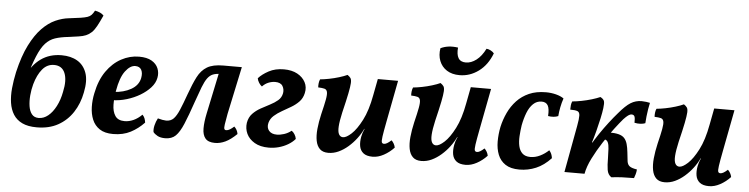

<svg xmlns="http://www.w3.org/2000/svg" viewBox="-45 -931 4495 1152"><g transform="rotate(5 2202.5 -355.0)"><path d="M199 9Q146 9 111.5 -7.5Q77 -24 58 -54Q39 -84 33 -124.5Q27 -165 31.5 -212Q36 -259 47 -310Q70 -409 103 -474.5Q136 -540 174.5 -579.5Q213 -619 254.5 -637.5Q296 -656 336 -660Q379 -665 405 -669Q431 -673 445.5 -678Q460 -683 469 -692.5Q478 -702 487 -719Q504 -716 517.5 -710Q531 -704 540 -694Q522 -654 508 -628.5Q494 -603 479 -589Q464 -575 446 -567.5Q428 -560 403 -556.5Q378 -553 343 -548Q295 -543 262 -532Q229 -521 204.5 -494Q180 -467 158 -414Q136 -361 110 -271L103 -291Q134 -360 186.5 -397.5Q239 -435 311 -435Q367 -435 406 -412Q445 -389 461.5 -342.5Q478 -296 463 -224Q450 -156 415.5 -103.5Q381 -51 327 -21Q273 9 199 9ZM206 -48Q236 -48 262.5 -69.5Q289 -91 309 -129.5Q329 -168 338 -216Q354 -288 336.5 -330.5Q319 -373 271 -373Q229 -373 200.5 -338.5Q172 -304 156 -247Q147 -214 144 -179Q141 -144 145.5 -114Q150 -84 164.5 -66Q179 -48 206 -48ZM105 -345H158V-320H105Z M659 9Q608 9 577.5 -11.5Q547 -32 533 -66Q519 -100 518 -141.5Q517 -183 526 -225Q542 -305 579.5 -358.5Q617 -412 668 -439.5Q719 -467 775 -467Q822 -467 850.5 -450.5Q879 -434 890 -407Q901 -380 895 -350Q889 -318 864 -290.5Q839 -263 803 -241.5Q767 -220 724 -207Q681 -194 637 -193L640 -243Q701 -246 745 -271Q789 -296 798 -340Q804 -371 793.5 -390Q783 -409 757 -409Q726 -409 697 -370.5Q668 -332 654 -251Q646 -207 646.5 -166.5Q647 -126 664 -100Q681 -74 721 -74Q748 -74 774.5 -86Q801 -98 825 -122Q834 -113 838.5 -102Q843 -91 845 -76Q809 -38 764 -14.5Q719 9 659 9Z M1273 9Q1232 9 1214.5 -12Q1197 -33 1197 -72Q1197 -111 1208 -163L1262 -420L1271 -406Q1243 -406 1224.5 -398.5Q1206 -391 1192 -372Q1178 -353 1164 -317Q1150 -281 1131 -226Q1102 -141 1080.5 -90Q1059 -39 1035.5 -16Q1012 7 972 7Q944 7 926.5 -2.5Q909 -12 900 -24Q897 -42 902.5 -65Q908 -88 919 -108Q932 -104 946.5 -101.5Q961 -99 969 -99Q997 -99 1014 -116.5Q1031 -134 1047 -171.5Q1063 -209 1084 -268Q1107 -332 1128.5 -374Q1150 -416 1185 -437Q1220 -458 1282 -458H1394L1333 -171Q1325 -128 1322 -107Q1319 -86 1322 -79.5Q1325 -73 1333 -73Q1344 -73 1356 -80.5Q1368 -88 1380 -99Q1389 -91 1395 -80Q1401 -69 1403 -56Q1367 -21 1335.5 -6Q1304 9 1273 9Z M1596 9Q1545 9 1511 -11Q1477 -31 1462.5 -62Q1448 -93 1453 -128Q1459 -162 1479.5 -183.5Q1500 -205 1527 -220Q1554 -235 1581.5 -249Q1609 -263 1629 -280Q1649 -297 1654 -324Q1658 -348 1646 -367.5Q1634 -387 1601 -387Q1582 -387 1561.5 -379Q1541 -371 1524 -353Q1514 -360 1505.5 -373.5Q1497 -387 1495 -400Q1517 -425 1556 -446Q1595 -467 1647 -467Q1695 -467 1728 -449Q1761 -431 1776.5 -401.5Q1792 -372 1784 -336Q1777 -304 1756.5 -283Q1736 -262 1709.5 -246.5Q1683 -231 1656.5 -216Q1630 -201 1609.5 -183Q1589 -165 1582 -139Q1575 -110 1590.5 -91.5Q1606 -73 1638 -73Q1658 -73 1681.5 -80.5Q1705 -88 1725 -104Q1735 -98 1743.5 -84.5Q1752 -71 1754 -57Q1737 -37 1711.5 -22Q1686 -7 1656.5 1Q1627 9 1596 9Z M1955 9Q1922 9 1904 -8.5Q1886 -26 1880 -57Q1874 -88 1878 -129Q1882 -170 1893 -218Q1907 -275 1913 -307.5Q1919 -340 1915.5 -354.5Q1912 -369 1899 -372.5Q1886 -376 1861 -377Q1860 -388 1861.5 -401.5Q1863 -415 1868 -426Q1891 -428 1921.5 -434Q1952 -440 1981.5 -449Q2011 -458 2030 -467Q2042 -459 2048.5 -450Q2055 -441 2054 -420Q2053 -399 2044.5 -356.5Q2036 -314 2018 -240Q2006 -187 2004 -154.5Q2002 -122 2010.5 -107Q2019 -92 2035 -92Q2055 -92 2085.5 -120Q2116 -148 2146.5 -207Q2177 -266 2194 -359L2213 -458H2335L2287 -208Q2275 -146 2271 -117.5Q2267 -89 2270.5 -81.5Q2274 -74 2284 -74Q2300 -74 2327 -99Q2335 -92 2341.5 -80.5Q2348 -69 2350 -57Q2323 -28 2289 -9.5Q2255 9 2222 9Q2185 9 2166 -6.5Q2147 -22 2142.5 -47.5Q2138 -73 2144 -105Q2146 -116 2150 -128Q2154 -140 2160 -153H2158Q2144 -123 2122.5 -94.5Q2101 -66 2074 -42.5Q2047 -19 2017 -5Q1987 9 1955 9Z M2515 9Q2482 9 2464 -8.5Q2446 -26 2440 -57Q2434 -88 2438 -129Q2442 -170 2453 -218Q2467 -275 2473 -307.5Q2479 -340 2475.5 -354.5Q2472 -369 2459 -372.5Q2446 -376 2421 -377Q2420 -388 2421.5 -401.5Q2423 -415 2428 -426Q2451 -428 2481.5 -434Q2512 -440 2541.5 -449Q2571 -458 2590 -467Q2602 -459 2608.5 -450Q2615 -441 2614 -420Q2613 -399 2604.5 -356.5Q2596 -314 2578 -240Q2566 -187 2564 -154.5Q2562 -122 2570.5 -107Q2579 -92 2595 -92Q2615 -92 2645.5 -120Q2676 -148 2706.5 -207Q2737 -266 2754 -359L2773 -458H2895L2847 -208Q2835 -146 2831 -117.5Q2827 -89 2830.5 -81.5Q2834 -74 2844 -74Q2860 -74 2887 -99Q2895 -92 2901.5 -80.5Q2908 -69 2910 -57Q2883 -28 2849 -9.5Q2815 9 2782 9Q2745 9 2726 -6.5Q2707 -22 2702.5 -47.5Q2698 -73 2704 -105Q2706 -116 2710 -128Q2714 -140 2720 -153H2718Q2704 -123 2682.5 -94.5Q2661 -66 2634 -42.5Q2607 -19 2577 -5Q2547 9 2515 9ZM2699 -524Q2653 -524 2622 -544Q2591 -564 2577.5 -598.5Q2564 -633 2571 -675Q2616 -697 2676 -688Q2672 -647 2685 -625Q2698 -603 2730 -603Q2762 -603 2793 -626.5Q2824 -650 2847 -696Q2860 -695 2873 -688Q2886 -681 2893 -672Q2866 -601 2813.5 -562.5Q2761 -524 2699 -524Z M3106 9Q3053 9 3021.5 -12Q2990 -33 2976 -68.5Q2962 -104 2962 -147.5Q2962 -191 2971 -236Q2981 -281 3000.5 -322.5Q3020 -364 3050.5 -396.5Q3081 -429 3124 -448Q3167 -467 3225 -467Q3257 -467 3286 -459.5Q3315 -452 3333 -439Q3324 -413 3318.5 -385Q3313 -357 3311 -331Q3285 -320 3250 -326Q3253 -370 3242 -389.5Q3231 -409 3204 -409Q3175 -409 3153.5 -388.5Q3132 -368 3118.5 -333.5Q3105 -299 3097 -257Q3092 -224 3090 -191Q3088 -158 3094 -131Q3100 -104 3117 -88Q3134 -72 3165 -72Q3195 -72 3223.5 -86Q3252 -100 3275 -122Q3284 -112 3288.5 -101Q3293 -90 3295 -76Q3253 -31 3205.5 -11Q3158 9 3106 9Z M3377 0 3429 -282Q3437 -325 3436.5 -345Q3436 -365 3423.5 -370.5Q3411 -376 3379 -376Q3379 -389 3380.5 -402.5Q3382 -416 3387 -426Q3411 -428 3442 -434Q3473 -440 3503 -449Q3533 -458 3553 -467Q3572 -457 3576 -444.5Q3580 -432 3576 -402Q3573 -377 3565 -340Q3557 -303 3546.5 -262.5Q3536 -222 3524 -184Q3512 -146 3500 -117L3487 -105Q3497 -134 3517 -170Q3537 -206 3563 -244.5Q3589 -283 3616 -318Q3643 -353 3665 -378Q3706 -427 3736 -445.5Q3766 -464 3802 -464Q3814 -464 3829.5 -462Q3845 -460 3852 -458Q3848 -441 3844.5 -419.5Q3841 -398 3838.5 -375.5Q3836 -353 3835 -334Q3823 -329 3805.5 -328Q3788 -327 3770 -331Q3771 -358 3766.5 -368.5Q3762 -379 3749 -379Q3739 -379 3728 -371Q3717 -363 3701 -346Q3682 -324 3651.5 -284Q3621 -244 3589 -194.5Q3557 -145 3531.5 -94.5Q3506 -44 3498 0ZM3506 -175V-191H3538V-175ZM3660 7Q3639 -7 3634.5 -35Q3630 -63 3630 -106Q3629 -137 3628 -161.5Q3627 -186 3620 -201Q3613 -216 3596 -216L3621 -260Q3659 -260 3681.5 -254Q3704 -248 3716 -234.5Q3728 -221 3734 -200Q3740 -179 3743 -150Q3746 -116 3749 -96.5Q3752 -77 3764.5 -67.5Q3777 -58 3809 -53Q3808 -38 3804 -24Q3800 -10 3796 0Q3755 0 3724.5 1.5Q3694 3 3660 7Z M3981 9Q3948 9 3930 -8.5Q3912 -26 3906 -57Q3900 -88 3904 -129Q3908 -170 3919 -218Q3933 -275 3939 -307.5Q3945 -340 3941.5 -354.5Q3938 -369 3925 -372.5Q3912 -376 3887 -377Q3886 -388 3887.5 -401.5Q3889 -415 3894 -426Q3917 -428 3947.5 -434Q3978 -440 4007.5 -449Q4037 -458 4056 -467Q4068 -459 4074.5 -450Q4081 -441 4080 -420Q4079 -399 4070.5 -356.5Q4062 -314 4044 -240Q4032 -187 4030 -154.5Q4028 -122 4036.5 -107Q4045 -92 4061 -92Q4081 -92 4111.5 -120Q4142 -148 4172.5 -207Q4203 -266 4220 -359L4239 -458H4361L4313 -208Q4301 -146 4297 -117.5Q4293 -89 4296.5 -81.5Q4300 -74 4310 -74Q4326 -74 4353 -99Q4361 -92 4367.5 -80.5Q4374 -69 4376 -57Q4349 -28 4315 -9.5Q4281 9 4248 9Q4211 9 4192 -6.5Q4173 -22 4168.5 -47.5Q4164 -73 4170 -105Q4172 -116 4176 -128Q4180 -140 4186 -153H4184Q4170 -123 4148.5 -94.5Q4127 -66 4100 -42.5Q4073 -19 4043 -5Q4013 9 3981 9Z"/></g></svg>

Font: Vollkorn SemiBold
Style: Italic
Weight: 600
Italic angle: -11°
Designer: Friedrich Althausen
Foundry: Friedrich Althausen
Version: Version 5.000